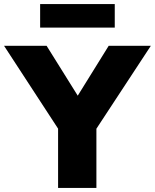

<svg xmlns="http://www.w3.org/2000/svg" viewBox="-46 -932 768 952"><path d="M242 0V-365L276 -242L-26 -705H185L343 -452H336L493 -705H702L398 -242L432 -365V0ZM153 -795V-912H523V-795Z"/></svg>

Font: Nunito Sans 8pt Black
Style: Regular
Weight: 900
Version: Version 3.101;gftools[0.9.27]